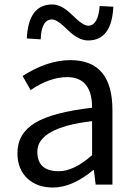

<svg xmlns="http://www.w3.org/2000/svg" viewBox="-20 -826 604 859"><path d="M103 -27Q58 -69 58 -141Q58 -229 138 -277Q217 -324 392 -344Q392 -481 280 -481Q203 -481 117 -423L81 -486Q192 -557 295 -557Q483 -557 483 -334V0H408L400 -65H397Q303 13 217 13Q147 13 103 -27ZM392 -132V-284Q147 -255 147 -147Q147 -60 243 -60Q311 -60 392 -132ZM283 -692Q236 -739 213 -739Q165 -739 162 -650L100 -654Q107 -806 214 -806Q256 -806 303 -759Q351 -711 374 -711Q419 -711 426 -799L487 -796Q480 -645 374 -645Q331 -645 283 -692Z"/></svg>

Font: Source Han Sans K Regular
Style: Regular
Weight: 400
Designer: Ryoko NISHIZUKA  (kana & ideographs); Paul D. Hunt (Latin, Greek & Cyrillic); Wenlong ZHANG  (bopomofo); Sandoll Communi
Foundry: Adobe Systems Incorporated
Version: Version 1.00 July 18, 2014, initial release